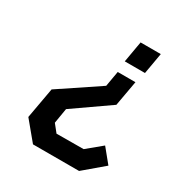

<svg xmlns="http://www.w3.org/2000/svg" viewBox="-171 -653 949 996"><g transform="rotate(30 303.5 -154.5)"><path d="M363 -397 385 -523H506L484 -397ZM166 214 74 103 107 -81 343 -239 359 -331H465L438 -180L223 -30L208 60L244 105L406 104L493 32L560 114L442 214Z"/></g></svg>

Font: Tomorrow Medium
Style: Italic
Weight: 500
Italic angle: -10°
Designer: Tony de Marco, Monica Rizzolli
Foundry: Just in Type
Version: Version 2.002